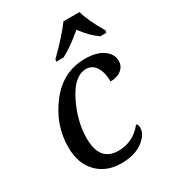

<svg xmlns="http://www.w3.org/2000/svg" viewBox="-187 -868 881 980"><g transform="rotate(-30 253.0 -378.0)"><path d="M400.9 -125Q411.1 -118.7 411.1 -100.1Q411.1 -60.1 364 -25.1Q316.9 9.8 237.8 9.8Q150.4 9.8 96.7 -45.4Q43 -100.6 43 -196.8Q43 -327.6 127.4 -436.8Q211.9 -545.9 340.8 -545.9Q409.7 -545.9 448.2 -518.6Q486.8 -491.2 486.8 -450.2Q486.8 -419.9 462.6 -399.9Q438.5 -379.9 397.9 -379.9Q397.9 -433.1 377.4 -465.6Q356.9 -498 320.8 -498Q251 -498 199 -393.6Q147 -289.1 147 -189Q147 -53.2 256.8 -53.2Q344.2 -53.2 400.9 -125ZM210.9 -619.1Q301.8 -708.5 342.8 -766.1H438Q452.1 -709 505.9 -619.1L502.9 -606H467.8Q421.4 -637.7 378.9 -695.8Q305.7 -633.8 251 -606H208Z"/></g></svg>

Font: Droid Serif
Style: Italic
Weight: 400
Italic angle: -12°
Designer: Monotype Design team
Foundry: Monotype Imaging Inc.
Version: Version 1.03